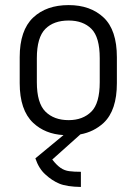

<svg xmlns="http://www.w3.org/2000/svg" viewBox="-20 -534 545 766"><path d="M112.3 -43.9Q58.6 -94.7 58.6 -202.1V-305.7Q58.6 -413.1 112.3 -463.9Q165 -513.7 253.9 -513.7Q340.8 -513.7 393.6 -463.9Q446.3 -414.1 446.3 -305.7V-202.1Q446.3 -93.8 393.6 -43.9Q354.5 -7.8 300.8 2L188.5 102.5Q206.1 125 221.7 135.7Q237.3 146.5 256.3 148.9Q275.4 151.4 302.7 151.4V211.9Q246.1 210.9 216.8 198.7Q187.5 186.5 161.1 162.1Q134.8 138.7 121.1 97.7L233.4 4.9Q160.2 1 112.3 -43.9ZM344.7 -88.9Q377.9 -122.1 377.9 -206.1V-301.8Q377.9 -385.7 344.7 -418.9Q311.5 -452.1 253.9 -452.1Q194.3 -452.1 161.1 -418.9Q127 -384.8 127 -301.8V-206.1Q127 -123 161.1 -88.9Q195.3 -54.7 253.9 -54.7Q310.5 -54.7 344.7 -88.9Z"/></svg>

Font: DINish
Style: Regular
Weight: 400
Designer: Bert Driehuis
Foundry: Playbeing
Version: Version 3.008; git-95204e4c-release